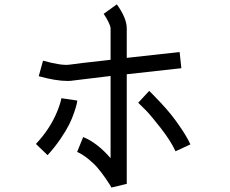

<svg xmlns="http://www.w3.org/2000/svg" viewBox="-20 -798 1040 869"><path d="M356.4 -177.7Q419.9 -152.3 480.5 -82V-454.1Q332 -436.5 311.5 -433.6Q300.8 -431.6 286.1 -431.6Q232.4 -431.6 155.3 -453.1L174.8 -523.4Q261.7 -499 298.8 -505.9Q322.3 -509.8 480.5 -527.3V-669.9Q480.5 -678.7 470.7 -698.7Q460.9 -718.8 449.2 -735.4L508.8 -778.3Q553.7 -715.8 553.7 -669.9V-536.1Q668.9 -548.8 793 -562.5L800.8 -489.3Q672.9 -475.6 553.7 -461.9V34.2L484.4 50.8Q481.4 45.9 476.1 36.6Q470.7 27.3 454.6 4.4Q438.5 -18.6 421.4 -38.6Q404.3 -58.6 378.9 -79.1Q353.5 -99.6 329.1 -110.4ZM330.1 -342.8Q329.1 -336.9 327.1 -327.1Q325.2 -317.4 315.9 -289.6Q306.6 -261.7 293 -234.4Q279.3 -207 253.4 -168.9Q227.5 -130.9 195.3 -95.7L142.6 -146.5Q206.1 -213.9 238.3 -292Q253.9 -330.1 257.8 -353.5ZM655.3 -386.7Q662.1 -379.9 671.9 -370.1Q681.6 -360.4 707 -333.5Q732.4 -306.6 754.4 -279.3Q776.4 -252 801.3 -214.8Q826.2 -177.7 841.8 -144.5L774.4 -113.3Q752.9 -160.2 708 -217.8Q663.1 -275.4 641.1 -297.9Q619.1 -320.3 605.5 -333Z"/></svg>

Font: irohakakuC Regular
Style: Regular
Weight: 400
Designer: [Source Han Sans]
Ryoko NISHIZUKA Ë•øÂ°öÊ∂ºÂ≠ê (kana & ideographs); Paul D. Hunt (Latin, Greek & Cyrillic); Wenlong ZHAN
Version: Version 1.001.20160904